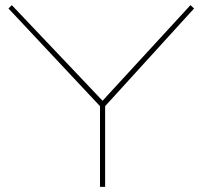

<svg xmlns="http://www.w3.org/2000/svg" viewBox="-20 -727 788 747"><path d="M369 0V-314L13 -694L26 -707L379 -335L721 -707L735 -694L389 -314V0Z"/></svg>

Font: Georama Extended Thin
Style: Regular
Weight: 100
Width: 7
Designer: Jean-Baptiste Levee
Foundry: Production Type
Version: Version 1.000